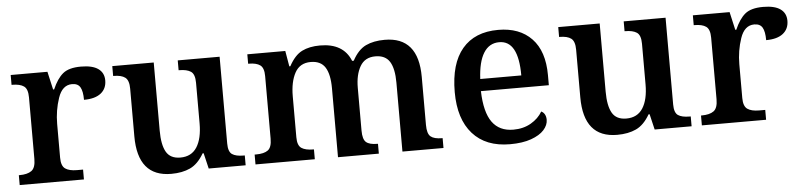

<svg xmlns="http://www.w3.org/2000/svg" viewBox="-39 -735 3900 932"><g transform="rotate(-5 1911.5 -269.0)"><path d="M26 -48H29Q68 -48 88 -62.5Q108 -77 108 -120V-420Q108 -461 89 -474.5Q70 -488 32 -488H29V-536H208L228 -448H233Q255 -499 284 -523Q313 -547 372 -547Q428 -547 456 -527Q484 -507 484 -470Q484 -430 455.5 -407.5Q427 -385 373 -385Q373 -427 361.5 -446.5Q350 -466 322 -466Q274 -466 253.5 -405.5Q233 -345 233 -280V-115Q233 -75 252.5 -61.5Q272 -48 309 -48H339V0H26Z M601 -187V-419Q601 -460 582.5 -474Q564 -488 526 -488H524V-536H726V-204Q726 -135 746 -100Q766 -65 815 -65Q869 -65 895.5 -106.5Q922 -148 922 -222V-420Q922 -462 902.5 -475Q883 -488 846 -488H843V-536H1047V-113Q1047 -73 1065.5 -60.5Q1084 -48 1121 -48H1127V0H947L929 -76H924Q895 -26 856.5 -8Q818 10 764 10Q601 10 601 -187Z M1175 -48H1182Q1221 -48 1240 -62Q1259 -76 1259 -118V-423Q1259 -463 1240.5 -476.5Q1222 -490 1185 -490H1182V-536H1367L1380 -460H1385Q1413 -512 1449 -530Q1485 -548 1537 -548Q1651 -548 1686 -460H1694Q1722 -512 1760 -530Q1798 -548 1852 -548Q2016 -548 2016 -353V-119Q2016 -76 2033 -62Q2050 -48 2088 -48H2091V0H1891V-336Q1891 -404 1870 -438Q1849 -472 1800 -472Q1749 -472 1725.5 -431.5Q1702 -391 1702 -327V-119Q1702 -76 1718.5 -62Q1735 -48 1773 -48H1776V0H1577V-336Q1577 -404 1555.5 -438Q1534 -472 1485 -472Q1432 -472 1408 -428Q1384 -384 1384 -314V-114Q1384 -74 1403.5 -61Q1423 -48 1461 -48H1464V0H1175Z M2169 -265Q2169 -404 2230 -476Q2291 -548 2405 -548Q2509 -548 2568 -486.5Q2627 -425 2627 -308V-259H2296Q2299 -156 2334 -107.5Q2369 -59 2437 -59Q2486 -59 2523 -80.5Q2560 -102 2579 -135Q2590 -130 2596 -119Q2602 -108 2602 -93Q2602 -67 2581 -43.5Q2560 -20 2518 -5Q2476 10 2415 10Q2297 10 2233 -62Q2169 -134 2169 -265ZM2498 -318Q2498 -488 2405 -488Q2356 -488 2329 -444.5Q2302 -401 2298 -318Z M2774 -187V-419Q2774 -460 2755.5 -474Q2737 -488 2699 -488H2697V-536H2899V-204Q2899 -135 2919 -100Q2939 -65 2988 -65Q3042 -65 3068.5 -106.5Q3095 -148 3095 -222V-420Q3095 -462 3075.5 -475Q3056 -488 3019 -488H3016V-536H3220V-113Q3220 -73 3238.5 -60.5Q3257 -48 3294 -48H3300V0H3120L3102 -76H3097Q3068 -26 3029.5 -8Q2991 10 2937 10Q2774 10 2774 -187Z M3350 -48H3353Q3392 -48 3412 -62.5Q3432 -77 3432 -120V-420Q3432 -461 3413 -474.5Q3394 -488 3356 -488H3353V-536H3532L3552 -448H3557Q3579 -499 3608 -523Q3637 -547 3696 -547Q3752 -547 3780 -527Q3808 -507 3808 -470Q3808 -430 3779.5 -407.5Q3751 -385 3697 -385Q3697 -427 3685.5 -446.5Q3674 -466 3646 -466Q3598 -466 3577.5 -405.5Q3557 -345 3557 -280V-115Q3557 -75 3576.5 -61.5Q3596 -48 3633 -48H3663V0H3350Z"/></g></svg>

Font: Noto Serif SemiBold
Style: Regular
Weight: 600
Designer: Monotype Design Team
Foundry: Monotype Imaging Inc.
Version: Version 1.001